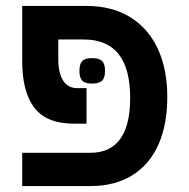

<svg xmlns="http://www.w3.org/2000/svg" viewBox="-20 -629 640 649"><path d="M55 -112.5H285Q420 -112.5 420 -298Q420 -495.5 263.5 -495.5H177V-430.5Q177 -382 193.5 -356.5Q210 -331 241 -331H272.5V-211H229.5Q137.5 -211 96.2 -264.8Q55 -318.5 55 -422.5V-609H272Q357 -609 418.5 -572Q480 -535 512.8 -465.5Q545.5 -396 545.5 -301Q545.5 -207 515 -139.2Q484.5 -71.5 426 -35.8Q367.5 0 285 0H55ZM248.5 -389.5Q248.5 -413 258 -422.8Q267.5 -432.5 291 -432.5Q315 -432.5 325 -422.8Q335 -413 335 -389.5Q335 -366 325 -356.2Q315 -346.5 291 -346.5Q267.5 -346.5 258 -356.2Q248.5 -366 248.5 -389.5Z"/></svg>

Font: JuliaMono SemiBold
Style: Regular
Weight: 600
Monospace: yes
Designer: cormullion
Foundry: corm
Version: Version 0.055; ttfautohint (v1.8.4)